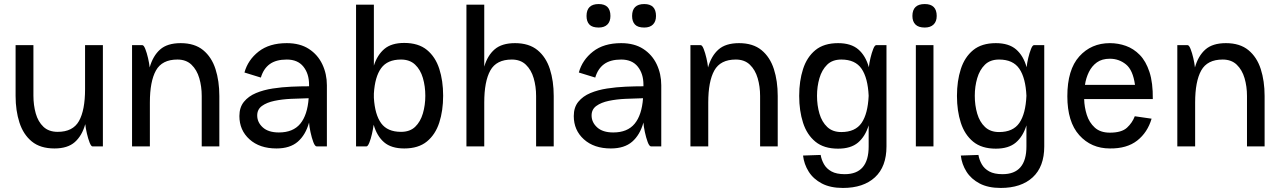

<svg xmlns="http://www.w3.org/2000/svg" viewBox="-20 -723 6329 948"><path d="M145 -251Q145 -204 156.5 -163Q168 -122 194.5 -97Q221 -72 265 -72Q340 -72 370 -125.5Q400 -179 400 -283V-500H488V0H437Q430 0 422.5 -19Q415 -38 409 -64Q403 -90 401 -110Q385 -53 349.5 -21.5Q314 10 249 10Q179 10 137 -24.5Q95 -59 76 -118Q57 -177 57 -249V-500H145Z M632 0V-500H683Q690 -500 697.5 -481Q705 -462 711 -436Q717 -410 719 -390Q735 -447 770.5 -478.5Q806 -510 872 -510Q941 -510 983 -475.5Q1025 -441 1044 -382Q1063 -323 1063 -249V0H976V-249Q976 -296 964 -337Q952 -378 925.5 -403.5Q899 -429 856 -429Q780 -429 750 -375Q720 -321 720 -217V0Z M1268 -340 1187 -365Q1204 -427 1257 -468.5Q1310 -510 1396 -510Q1461 -510 1505 -481.5Q1549 -453 1571.5 -405.5Q1594 -358 1594 -302V0H1544Q1535 0 1527 -21.5Q1519 -43 1513 -71Q1507 -99 1506 -118Q1489 -57 1450.5 -23.5Q1412 10 1345 10Q1262 10 1212 -35Q1162 -80 1162 -150Q1162 -193 1184.5 -220.5Q1207 -248 1244 -263.5Q1281 -279 1326.5 -286Q1372 -293 1418.5 -295Q1465 -297 1506 -297V-305Q1506 -359 1478 -394Q1450 -429 1396 -429Q1343 -429 1312 -406.5Q1281 -384 1268 -340ZM1250 -153Q1250 -119 1277.5 -94Q1305 -69 1357 -69Q1427 -69 1462.5 -112Q1498 -155 1504 -238Q1462 -237 1417.5 -235Q1373 -233 1335 -225Q1297 -217 1273.5 -200Q1250 -183 1250 -153Z M1789 0H1738V-700H1826V-399Q1843 -452 1878 -481.5Q1913 -511 1976 -511Q2046 -511 2088 -476.5Q2130 -442 2149 -383Q2168 -324 2168 -251V-250Q2168 -177 2149 -118Q2130 -59 2088 -24.5Q2046 10 1976 10Q1912 10 1876.5 -20.5Q1841 -51 1825 -107Q1822 -86 1816.5 -61.5Q1811 -37 1803.5 -18.5Q1796 0 1789 0ZM1960 -429Q1893 -429 1862 -386.5Q1831 -344 1826 -261V-240Q1831 -157 1862 -114.5Q1893 -72 1960 -72Q2004 -72 2030 -97Q2056 -122 2068 -163Q2080 -204 2080 -250Q2080 -297 2068 -338Q2056 -379 2029.5 -404Q2003 -429 1960 -429Z M2627 -249Q2627 -296 2615 -337Q2603 -378 2576.5 -403.5Q2550 -429 2507 -429Q2431 -429 2401 -375Q2371 -321 2371 -217V0H2283V-700H2371V-394Q2387 -449 2422.5 -479.5Q2458 -510 2523 -510Q2592 -510 2634 -475.5Q2676 -441 2695 -382Q2714 -323 2714 -249V0H2627Z M2876 -644Q2876 -703 2936 -703Q2994 -703 2994 -644Q2994 -617 2979 -602Q2964 -587 2936 -587Q2904 -587 2890 -602Q2876 -617 2876 -644ZM3101 -644Q3101 -703 3161 -703Q3219 -703 3219 -644Q3219 -617 3204 -602Q3189 -587 3161 -587Q3129 -587 3115 -602Q3101 -617 3101 -644ZM2919 -340 2838 -365Q2855 -427 2908 -468.5Q2961 -510 3047 -510Q3112 -510 3156 -481.5Q3200 -453 3222.5 -405.5Q3245 -358 3245 -302V0H3195Q3186 0 3178 -21.5Q3170 -43 3164 -71Q3158 -99 3157 -118Q3140 -57 3101.5 -23.5Q3063 10 2996 10Q2913 10 2863 -35Q2813 -80 2813 -150Q2813 -193 2835.5 -220.5Q2858 -248 2895 -263.5Q2932 -279 2977.5 -286Q3023 -293 3069.5 -295Q3116 -297 3157 -297V-305Q3157 -359 3129 -394Q3101 -429 3047 -429Q2994 -429 2963 -406.5Q2932 -384 2919 -340ZM2901 -153Q2901 -119 2928.5 -94Q2956 -69 3008 -69Q3078 -69 3113.5 -112Q3149 -155 3155 -238Q3113 -237 3068.5 -235Q3024 -233 2986 -225Q2948 -217 2924.5 -200Q2901 -183 2901 -153Z M3389 0V-500H3440Q3447 -500 3454.5 -481Q3462 -462 3468 -436Q3474 -410 3476 -390Q3492 -447 3527.5 -478.5Q3563 -510 3629 -510Q3698 -510 3740 -475.5Q3782 -441 3801 -382Q3820 -323 3820 -249V0H3733V-249Q3733 -296 3721 -337Q3709 -378 3682.5 -403.5Q3656 -429 3613 -429Q3537 -429 3507 -375Q3477 -321 3477 -217V0Z M4357 0Q4357 100 4300 152.5Q4243 205 4142 205Q4080 205 4038 183Q3996 161 3973 124.5Q3950 88 3945 45L4032 42Q4036 66 4048.5 88Q4061 110 4085.5 123.5Q4110 137 4151 137Q4269 137 4269 0V-104Q4252 -49 4216.5 -19Q4181 11 4118 11Q4048 11 4006 -23.5Q3964 -58 3945 -117Q3926 -176 3926 -249V-250Q3926 -323 3945 -382Q3964 -441 4006 -475.5Q4048 -510 4118 -510Q4182 -510 4218 -479Q4254 -448 4270 -391Q4272 -412 4278 -437Q4284 -462 4291.5 -481Q4299 -500 4306 -500H4357ZM4134 -429Q4090 -429 4064 -403.5Q4038 -378 4026 -337Q4014 -296 4014 -250Q4014 -203 4026 -162Q4038 -121 4064.5 -96Q4091 -71 4134 -71Q4203 -71 4234 -116Q4265 -161 4269 -250Q4265 -338 4234 -383.5Q4203 -429 4134 -429Z M4485 -644Q4485 -703 4546 -703Q4605 -703 4605 -644Q4605 -617 4589.5 -602Q4574 -587 4546 -587Q4515 -587 4500 -602Q4485 -617 4485 -644ZM4502 -500H4589V0H4502Z M5136 0Q5136 100 5079 152.5Q5022 205 4921 205Q4859 205 4817 183Q4775 161 4752 124.5Q4729 88 4724 45L4811 42Q4815 66 4827.5 88Q4840 110 4864.5 123.5Q4889 137 4930 137Q5048 137 5048 0V-104Q5031 -49 4995.5 -19Q4960 11 4897 11Q4827 11 4785 -23.5Q4743 -58 4724 -117Q4705 -176 4705 -249V-250Q4705 -323 4724 -382Q4743 -441 4785 -475.5Q4827 -510 4897 -510Q4961 -510 4997 -479Q5033 -448 5049 -391Q5051 -412 5057 -437Q5063 -462 5070.5 -481Q5078 -500 5085 -500H5136ZM4913 -429Q4869 -429 4843 -403.5Q4817 -378 4805 -337Q4793 -296 4793 -250Q4793 -203 4805 -162Q4817 -121 4843.5 -96Q4870 -71 4913 -71Q4982 -71 5013 -116Q5044 -161 5048 -250Q5044 -338 5013 -383.5Q4982 -429 4913 -429Z M5583 -149 5666 -137Q5646 -69 5595 -29Q5544 11 5460 10Q5368 10 5309 -55.5Q5250 -121 5250 -248Q5250 -379 5309 -444.5Q5368 -510 5460 -510Q5501 -510 5539 -496.5Q5577 -483 5607.5 -452Q5638 -421 5655.5 -367.5Q5673 -314 5672 -234H5333Q5334 -194 5346 -156Q5358 -118 5385.5 -93Q5413 -68 5460 -68Q5518 -68 5544.5 -92.5Q5571 -117 5583 -149ZM5460 -433Q5421 -433 5396 -415Q5371 -397 5356.5 -367.5Q5342 -338 5337 -304H5584Q5574 -377 5539.5 -405Q5505 -433 5460 -433Z M5793 0V-500H5844Q5851 -500 5858.5 -481Q5866 -462 5872 -436Q5878 -410 5880 -390Q5896 -447 5931.5 -478.5Q5967 -510 6033 -510Q6102 -510 6144 -475.5Q6186 -441 6205 -382Q6224 -323 6224 -249V0H6137V-249Q6137 -296 6125 -337Q6113 -378 6086.5 -403.5Q6060 -429 6017 -429Q5941 -429 5911 -375Q5881 -321 5881 -217V0Z"/></svg>

Font: Haskoy Medium
Style: Regular
Weight: 500
Designer: Ertekin Erdin
Foundry: Ertekin Erdin
Version: Version 1.500; ttfautohint (v1.8.3)